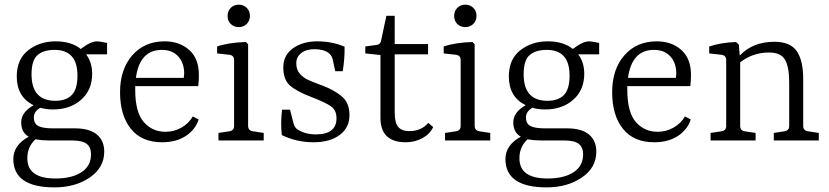

<svg xmlns="http://www.w3.org/2000/svg" viewBox="-20 -602 3552 823"><path d="M312 -277.3Q312.5 -387.7 214.8 -388.2Q166 -388.2 140.6 -365.7Q115.2 -343.3 115.2 -283.2Q115.2 -170.4 216.8 -169.9Q263.7 -169.9 287.8 -194.8Q312 -219.7 312 -277.3ZM217.8 163.1Q287.6 163.1 328.9 136.5Q370.1 109.9 370.1 59.1Q370.1 30.3 352.1 15.1Q334 0 287.1 0H187Q159.2 0 131.8 -4.9Q96.7 28.3 97.2 76.2Q96.7 163.1 217.8 163.1ZM213.9 201.2Q37.1 201.2 37.1 79.6Q37.1 20 103 -16.1Q70.8 -34.2 70.8 -77.6Q70.8 -121.1 124 -150.9Q52.2 -186 51.8 -273.9Q51.8 -348.1 100.8 -386.5Q149.9 -424.8 218 -424.8Q286.1 -424.8 326.2 -392.1Q369.1 -425.3 397 -424.8Q405.8 -424.8 439 -418V-369.1H349.1Q375 -335 375 -285.2Q375 -216.3 327.9 -174.6Q280.8 -132.8 207 -132.8Q177.2 -132.8 152.8 -140.1Q125 -124 125 -98.1Q125 -72.3 144 -62Q163.1 -51.8 207 -51.8H301.8Q363.8 -51.8 395.3 -25.4Q426.8 1 426.8 47.9Q426.8 116.7 364.7 158.9Q302.7 201.2 213.9 201.2Z M673.8 -388.2Q578.6 -388.2 562.5 -268.1H767.6Q769.5 -282.2 769.5 -286.1Q769.5 -332 744.1 -360.1Q718.8 -388.2 673.8 -388.2ZM685.5 -424.8Q749.5 -424.8 791 -387.9Q832.5 -351.1 832.5 -280.8Q832.5 -254.9 829.6 -232.9H559.6V-217.8Q559.6 -120.6 596.2 -78.9Q632.8 -37.1 689.5 -37.1Q726.6 -37.1 758.1 -55.2Q789.6 -73.2 806.6 -103L831.5 -89.8Q817.4 -45.9 776.1 -19Q734.9 7.8 674.8 7.8Q586.9 7.8 540.8 -50Q494.6 -107.9 494.6 -206.5Q494.6 -305.2 547.1 -365Q599.6 -424.8 685.5 -424.8Z M1051.3 -534.2Q1051.3 -513.2 1037.6 -499.5Q1023.9 -485.8 1003.4 -485.8Q982.4 -485.8 968.8 -499.5Q955.1 -513.2 955.6 -534.2Q955.6 -554.7 969.2 -568.4Q982.9 -582 1003.4 -582Q1023.9 -582 1037.6 -568.4Q1051.3 -554.7 1051.3 -534.2ZM1043.5 -63Q1043.5 -42 1064.5 -39.1L1110.4 -32.2V0H916.5V-32.2L962.4 -39.1Q983.4 -42 983.4 -62V-344.2Q983.4 -364.3 963.4 -367.2L910.6 -373V-402.8Q961.4 -419.9 1034.2 -421.9L1043.5 -412.1Z M1333.5 -25.9Q1422.4 -25.9 1422.4 -95.2Q1422.4 -129.4 1398.7 -146.2Q1375 -163.1 1312.5 -187Q1250 -210.9 1222.2 -236.1Q1194.3 -261.2 1194.3 -313.2Q1194.3 -365.2 1235.8 -395Q1277.3 -424.8 1340.3 -424.8Q1403.3 -424.8 1457 -401.9Q1458 -352.1 1449.2 -296.9H1417L1406.2 -347.2Q1396.5 -389.2 1331.1 -391.1Q1294.9 -392.1 1272.5 -375.5Q1250 -358.9 1250 -331.1Q1250 -303.2 1265.1 -286.1Q1280.3 -269 1299.1 -260.3Q1317.9 -251.5 1364 -234.4Q1410.2 -217.3 1444.1 -189.7Q1478 -162.1 1478 -108.4Q1478 -54.7 1436 -23.4Q1394 7.8 1323 7.8Q1252 7.8 1188 -22.9Q1182.1 -73.7 1189 -131.8H1223.1L1237.3 -77.1Q1242.2 -55.2 1255.4 -46.9Q1288.6 -25.9 1333.5 -25.9Z M1610.8 -97.2V-366.2L1545.9 -373V-402.8L1591.8 -409.2Q1610.8 -410.2 1613.8 -429.2L1636.2 -534.2H1671.9V-413.1H1814.9V-369.1H1671.9V-121.1Q1671.9 -74.2 1687.5 -57.1Q1703.1 -40 1734.9 -40Q1785.6 -40 1815.9 -75.2L1836.9 -57.1Q1821.8 -26.4 1789.8 -9.3Q1757.8 7.8 1719.2 7.8Q1610.8 7.8 1610.8 -97.2Z M2022.5 -534.2Q2022.5 -513.2 2008.8 -499.5Q1995.1 -485.8 1974.6 -485.8Q1953.6 -485.8 1939.9 -499.5Q1926.3 -513.2 1926.8 -534.2Q1926.8 -554.7 1940.4 -568.4Q1954.1 -582 1974.6 -582Q1995.1 -582 2008.8 -568.4Q2022.5 -554.7 2022.5 -534.2ZM2014.6 -63Q2014.6 -42 2035.6 -39.1L2081.5 -32.2V0H1887.7V-32.2L1933.6 -39.1Q1954.6 -42 1954.6 -62V-344.2Q1954.6 -364.3 1934.6 -367.2L1881.8 -373V-402.8Q1932.6 -419.9 2005.4 -421.9L2014.6 -412.1Z M2421.4 -277.3Q2421.9 -387.7 2324.2 -388.2Q2275.4 -388.2 2250 -365.7Q2224.6 -343.3 2224.6 -283.2Q2224.6 -170.4 2326.2 -169.9Q2373 -169.9 2397.2 -194.8Q2421.4 -219.7 2421.4 -277.3ZM2327.1 163.1Q2397 163.1 2438.2 136.5Q2479.5 109.9 2479.5 59.1Q2479.5 30.3 2461.4 15.1Q2443.4 0 2396.5 0H2296.4Q2268.6 0 2241.2 -4.9Q2206.1 28.3 2206.5 76.2Q2206.1 163.1 2327.1 163.1ZM2323.2 201.2Q2146.5 201.2 2146.5 79.6Q2146.5 20 2212.4 -16.1Q2180.2 -34.2 2180.2 -77.6Q2180.2 -121.1 2233.4 -150.9Q2161.6 -186 2161.1 -273.9Q2161.1 -348.1 2210.2 -386.5Q2259.3 -424.8 2327.4 -424.8Q2395.5 -424.8 2435.5 -392.1Q2478.5 -425.3 2506.3 -424.8Q2515.1 -424.8 2548.3 -418V-369.1H2458.5Q2484.4 -335 2484.4 -285.2Q2484.4 -216.3 2437.3 -174.6Q2390.1 -132.8 2316.4 -132.8Q2286.6 -132.8 2262.2 -140.1Q2234.4 -124 2234.4 -98.1Q2234.4 -72.3 2253.4 -62Q2272.5 -51.8 2316.4 -51.8H2411.1Q2473.1 -51.8 2504.6 -25.4Q2536.1 1 2536.1 47.9Q2536.1 116.7 2474.1 158.9Q2412.1 201.2 2323.2 201.2Z M2783.2 -388.2Q2688 -388.2 2671.9 -268.1H2877Q2878.9 -282.2 2878.9 -286.1Q2878.9 -332 2853.5 -360.1Q2828.1 -388.2 2783.2 -388.2ZM2794.9 -424.8Q2858.9 -424.8 2900.4 -387.9Q2941.9 -351.1 2941.9 -280.8Q2941.9 -254.9 2939 -232.9H2668.9V-217.8Q2668.9 -120.6 2705.6 -78.9Q2742.2 -37.1 2798.8 -37.1Q2835.9 -37.1 2867.4 -55.2Q2898.9 -73.2 2916 -103L2940.9 -89.8Q2926.8 -45.9 2885.5 -19Q2844.2 7.8 2784.2 7.8Q2696.3 7.8 2650.1 -50Q2604 -107.9 2604 -206.5Q2604 -305.2 2656.5 -365Q2709 -424.8 2794.9 -424.8Z M3489.7 0H3296.9V-32.2L3341.8 -39.1Q3362.8 -42 3362.8 -62V-249Q3362.8 -315.9 3344.7 -346.4Q3326.7 -377 3276.9 -377Q3207 -377 3152.8 -335V-62Q3152.8 -42 3172.9 -39.1L3218.8 -32.2V0H3025.9V-32.2L3071.8 -39.1Q3092.8 -42 3092.8 -62V-344.2Q3092.8 -364.3 3072.8 -367.2L3020 -373V-402.8Q3071.8 -419.9 3134.8 -421.9L3147 -411.1L3150.9 -363.8Q3207 -422.9 3298.8 -422.9Q3367.7 -422.9 3395.3 -382.8Q3422.9 -342.8 3422.9 -263.2V-62Q3422.9 -42 3443.8 -39.1L3489.7 -32.2Z"/></svg>

Font: Yrsa-Light
Style: Regular
Weight: 300
Designer: Anna Giedrys (Yrsa+Rasa design), David Brezina (Yrsa art-direction, Rasa art-direction, design)
Foundry: Rosetta Type Foundry
Version: Version 1.001;PS 1.1;hotconv 1.0.88;makeotf.lib2.5.647800